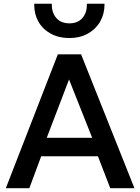

<svg xmlns="http://www.w3.org/2000/svg" viewBox="-20 -984 734 1004"><path d="M10.5 0 282.5 -700H404L683 0H556.5L492 -167H195.5L133.5 0ZM224.5 -263.5H462L341 -568.5ZM343 -785Q287.5 -785 245.5 -808Q203.5 -831 181.2 -870.2Q159 -909.5 159 -958Q159 -961.5 159 -964.5H251Q251 -961 251 -958Q251 -916.5 275.2 -889.2Q299.5 -862 343 -862Q386.5 -862 410.2 -889Q434 -916 434 -956.5Q434 -960.5 434 -964.5H526.5Q526.5 -962.5 526.5 -960Q526.5 -911 503.8 -871.2Q481 -831.5 439.2 -808.2Q397.5 -785 343 -785Z"/></svg>

Font: Geologica EX
Style: Regular
Weight: 400
Designer: Sindre Bremnes, Frode Helland
Foundry: Monokrom Skriftforlag AS
Version: Version 1.010;gftools[0.9.28]